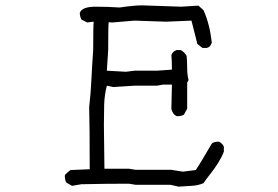

<svg xmlns="http://www.w3.org/2000/svg" viewBox="-20 -694 1040 717"><path d="M647 3 616 -4H486L461 -8Q372 -8 284 -6L249 0L228 -12Q222 -21 222 -38Q224 -44 231.5 -49.5Q239 -55 243 -59L315 -62Q315 -225 313 -294Q319 -345 321.5 -399Q324 -453 328 -507Q328 -603 330 -613Q324 -613 306 -610L284 -621Q278 -633 278 -646Q286 -669 337 -669Q382 -669 427 -666Q481 -674 510 -674L657 -669L721 -673L740 -656Q763 -605 771 -535Q766 -518 752 -515H736L717 -530L695 -617L600 -613L482 -617L399 -610L386 -611Q384 -603 384 -507L379 -430L450 -426L482 -430H566L622 -434Q622 -467 620 -488Q624 -501 639 -507H655Q669 -500 677 -485Q679 -463 679 -439.5Q679 -416 684 -395L679 -385V-288L667 -266Q658 -260 641 -260Q625 -266 620 -287L622 -378H588L566 -374H482L403 -369L379 -374Q370 -339 369 -302.5Q368 -266 368 -227L370 -64H461L486 -60H618L663 -53L711 -59Q727 -82 771 -158Q779 -165 797 -165Q811 -159 816 -146V-128Q802 -90 762 -40Q750 -25 740 -10Q719 -1 695 0Q671 1 647 3Z"/></svg>

Font: Yozai
Style: Regular
Weight: 400
Designer: LXGW / Y.OzVox
Foundry: LXGW / Y.OzVox
Version: Version 0.861;October 22, 2024